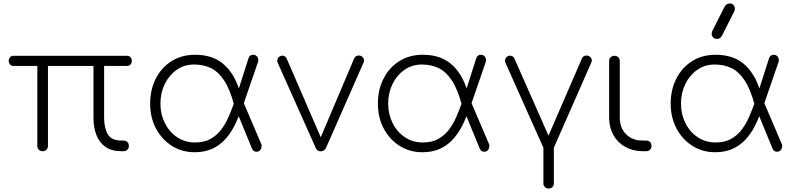

<svg xmlns="http://www.w3.org/2000/svg" viewBox="-20 -867 4575 1101"><path d="M224 0Q211 0 202.5 -8.5Q194 -17 194 -30V-489H57Q45 -489 37.5 -497.5Q30 -506 30 -518Q30 -530 37.5 -538.5Q45 -547 57 -547H709Q721 -547 728.5 -538.5Q736 -530 736 -518Q736 -506 728.5 -497.5Q721 -489 709 -489H577V-192Q577 -134 598 -97.5Q619 -61 676 -61H688Q702 -61 710.5 -52.5Q719 -44 719 -30Q719 -17 710.5 -8.5Q702 0 688 0H675Q620 0 584.5 -25Q549 -50 532.5 -93.5Q516 -137 516 -192V-489H255V-30Q255 -17 246 -8.5Q237 0 224 0Z M1096 6Q1024 6 966.5 -30Q909 -66 875 -129Q841 -192 841 -273Q841 -352 873 -415.5Q905 -479 963 -516Q1021 -553 1099 -553Q1209 -553 1273.5 -488.5Q1338 -424 1360 -319L1323 -263Q1299 -355 1265 -406Q1231 -457 1188.5 -477Q1146 -497 1093 -497Q1036 -497 992.5 -466Q949 -435 924.5 -384.5Q900 -334 900 -273Q900 -212 925.5 -161Q951 -110 996 -80Q1041 -50 1099 -50Q1151 -50 1187.5 -70.5Q1224 -91 1249 -124.5Q1274 -158 1291 -197.5Q1308 -237 1322 -276L1364 -246Q1347 -189 1323 -143Q1299 -97 1267 -63.5Q1235 -30 1192.5 -12Q1150 6 1096 6ZM1454 3Q1433 5 1425 -15L1321 -268L1368 -299L1479 -39Q1481 -36 1480.5 -34Q1480 -32 1480 -30Q1480 -17 1473 -7.5Q1466 2 1454 3ZM1368 -246 1322 -273 1405 -533Q1408 -543 1415 -548Q1422 -553 1432 -553Q1444 -553 1452.5 -544.5Q1461 -536 1461 -522Q1461 -521 1461 -518.5Q1461 -516 1460 -513Z M1818 1Q1799 1 1790 -20L1572 -508Q1568 -519 1572 -529.5Q1576 -540 1587 -545Q1598 -550 1608.5 -546Q1619 -542 1624 -531L1838 -37H1801L2011 -532Q2016 -543 2027.5 -547Q2039 -551 2050 -546Q2061 -541 2065.5 -530.5Q2070 -520 2065 -509L1850 -20Q1840 1 1818 1Z M2402 6Q2330 6 2272.5 -30Q2215 -66 2181 -129Q2147 -192 2147 -273Q2147 -352 2179 -415.5Q2211 -479 2269 -516Q2327 -553 2405 -553Q2515 -553 2579.5 -488.5Q2644 -424 2666 -319L2629 -263Q2605 -355 2571 -406Q2537 -457 2494.5 -477Q2452 -497 2399 -497Q2342 -497 2298.5 -466Q2255 -435 2230.5 -384.5Q2206 -334 2206 -273Q2206 -212 2231.5 -161Q2257 -110 2302 -80Q2347 -50 2405 -50Q2457 -50 2493.5 -70.5Q2530 -91 2555 -124.5Q2580 -158 2597 -197.5Q2614 -237 2628 -276L2670 -246Q2653 -189 2629 -143Q2605 -97 2573 -63.5Q2541 -30 2498.5 -12Q2456 6 2402 6ZM2760 3Q2739 5 2731 -15L2627 -268L2674 -299L2785 -39Q2787 -36 2786.5 -34Q2786 -32 2786 -30Q2786 -17 2779 -7.5Q2772 2 2760 3ZM2674 -246 2628 -273 2711 -533Q2714 -543 2721 -548Q2728 -553 2738 -553Q2750 -553 2758.5 -544.5Q2767 -536 2767 -522Q2767 -521 2767 -518.5Q2767 -516 2766 -513Z M3124 1Q3105 1 3096 -20L2878 -508Q2874 -519 2878 -529.5Q2882 -540 2893 -545Q2904 -550 2914.5 -546Q2925 -542 2930 -531L3144 -47H3107L3317 -532Q3322 -543 3333.5 -547Q3345 -551 3356 -546Q3367 -541 3371.5 -530.5Q3376 -520 3371 -509L3156 -20Q3146 1 3124 1ZM3126 214Q3113 214 3104.5 205.5Q3096 197 3096 184V-39Q3096 -53 3104.5 -61Q3113 -69 3126 -69Q3140 -69 3148 -61Q3156 -53 3156 -39V184Q3156 197 3148 205.5Q3140 214 3126 214Z M3662 0Q3607 -1 3564 -25.5Q3521 -50 3497 -93.5Q3473 -137 3473 -192V-516Q3473 -530 3481.5 -538.5Q3490 -547 3503 -547Q3517 -547 3525.5 -538.5Q3534 -530 3534 -516V-192Q3534 -134 3570 -97.5Q3606 -61 3663 -61H3685Q3699 -61 3707.5 -52.5Q3716 -44 3716 -30Q3716 -17 3707.5 -8.5Q3699 0 3685 0Z M4081 6Q4009 6 3951.5 -30Q3894 -66 3860 -129Q3826 -192 3826 -273Q3826 -352 3858 -415.5Q3890 -479 3948 -516Q4006 -553 4084 -553Q4194 -553 4258.5 -488.5Q4323 -424 4345 -319L4308 -263Q4284 -355 4250 -406Q4216 -457 4173.5 -477Q4131 -497 4078 -497Q4021 -497 3977.5 -466Q3934 -435 3909.5 -384.5Q3885 -334 3885 -273Q3885 -212 3910.5 -161Q3936 -110 3981 -80Q4026 -50 4084 -50Q4136 -50 4172.5 -70.5Q4209 -91 4234 -124.5Q4259 -158 4276 -197.5Q4293 -237 4307 -276L4349 -246Q4332 -189 4308 -143Q4284 -97 4252 -63.5Q4220 -30 4177.5 -12Q4135 6 4081 6ZM4439 3Q4418 5 4410 -15L4306 -268L4353 -299L4464 -39Q4466 -36 4465.5 -34Q4465 -32 4465 -30Q4465 -17 4458 -7.5Q4451 2 4439 3ZM4353 -246 4307 -273 4390 -533Q4393 -543 4400 -548Q4407 -553 4417 -553Q4429 -553 4437.5 -544.5Q4446 -536 4446 -522Q4446 -521 4446 -518.5Q4446 -516 4445 -513ZM4092 -644Q4076 -644 4068.5 -653.5Q4061 -663 4061 -671Q4061 -676 4062 -680Q4063 -684 4064 -688L4133 -825Q4139 -837 4146.5 -842Q4154 -847 4163 -847Q4180 -847 4187 -837.5Q4194 -828 4194 -820Q4194 -816 4193.5 -811.5Q4193 -807 4191 -803L4122 -666Q4116 -654 4108.5 -649Q4101 -644 4092 -644Z"/></svg>

Font: ComfortaaLight
Style: Regular
Weight: 300
Designer: Johan Aakerlund
Foundry: Johan Aakerlund
Version: Version 3.104; ttfautohint (v1.8.1.43-b0c9)